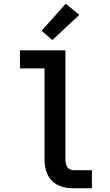

<svg xmlns="http://www.w3.org/2000/svg" viewBox="-20 -1010 590 1030"><path d="M473 0H374Q353 0 332.5 -3.5Q312 -7 293 -16Q274 -25 259 -40Q244 -55 235 -74Q226 -93 222.5 -113.5Q219 -134 219 -155V-643H87V-740H331V-155Q331 -145 333 -134.5Q335 -124 340 -115.5Q345 -107 354.5 -102Q364 -97 374 -97H473ZM261 -795 203 -845 333 -990 405 -930Z"/></svg>

Font: Lode
Style: Bold
Weight: 700
Monospace: yes
Designer: Belleve Invis
Foundry: Belleve Invis
Version: Version 29.2.0; ttfautohint (v1.8.3)